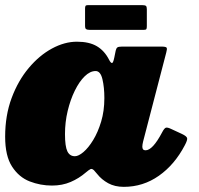

<svg xmlns="http://www.w3.org/2000/svg" viewBox="-31 -701 773 746"><path d="M687 -136.5Q647.5 -61 586.2 -18Q525 25 450 25Q415 25 389.2 10.8Q363.5 -3.5 347 -24.5Q339.5 -34 334 -39.5Q326.5 -46.5 320.8 -44Q315 -41.5 302 -30.5Q276 -8 243.5 6Q211 20 171 20Q126 20 84.2 3.8Q42.5 -12.5 15.8 -53.8Q-11 -95 -11 -170Q-11 -252.5 14.2 -320.2Q39.5 -388 80.8 -437Q122 -486 171 -512.5Q220 -539 268 -539Q315.5 -539 345.2 -521.5Q375 -504 393 -468.5Q398.5 -457.5 403.5 -456.2Q408.5 -455 413 -477L418.5 -504Q420.5 -513 424.8 -516.5Q429 -520 443 -520H596Q614 -520 616.5 -515.5Q619 -511 615 -497L525 -151Q522 -139 522 -131Q522 -117 534.5 -117Q562 -117 598.5 -186Q607.5 -203.5 614 -205Q620.5 -206.5 635 -199.5L676 -180.5Q694 -172 696 -164.5Q698 -157 687 -136.5ZM374.5 -320Q374.5 -361.5 367 -393.2Q359.5 -425 340.5 -425Q319 -425 298 -404.5Q277 -384 259.8 -349Q242.5 -314 232 -270.2Q221.5 -226.5 221.5 -180Q221.5 -132 230.8 -113Q240 -94 260 -94Q274 -94 293.2 -110.2Q312.5 -126.5 331 -156.8Q349.5 -187 362 -228.5Q374.5 -270 374.5 -320ZM299.5 -601V-667.5Q299.5 -674.5 301.2 -677.8Q303 -681 309.5 -681H522.5Q532 -681 535.8 -678.2Q539.5 -675.5 539.5 -665.5V-600Q539.5 -592 538 -588.5Q536.5 -585 528.5 -585H317Q307.5 -585 303.5 -587.8Q299.5 -590.5 299.5 -601Z"/></svg>

Font: Besley* Fatface
Style: Italic
Weight: 900
Italic angle: -13°
Designer: Owen Earl
Foundry: indestructible type*
Version: Version 3.000; ttfautohint (v1.8.3)